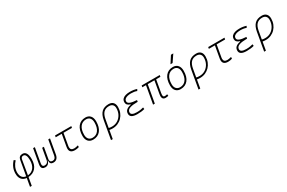

<svg xmlns="http://www.w3.org/2000/svg" viewBox="189 -2512 6654 4453"><g transform="rotate(-30 3515.5 -285.0)"><path d="M231 224.6H184.1L222.2 8.8Q136.2 2 90.3 -54.4Q44.4 -110.8 44.4 -207Q44.4 -291.5 74.2 -363.8Q104 -436 166.5 -503.9L204.1 -476.1Q91.3 -356 91.3 -213.4Q91.3 -133.8 127.4 -86.2Q163.6 -38.6 229.5 -31.7L299.8 -430.2Q316.9 -527.3 413.1 -527.3Q540.5 -527.3 540.5 -315.4Q540.5 -168.9 469 -83.7Q397.5 1.5 269 9.3ZM276.4 -31.2Q378.4 -39.1 436 -113.3Q493.7 -187.5 493.7 -314Q493.7 -482.4 407.7 -482.4Q352.1 -482.4 340.8 -415.5Z M937.5 9.8Q849.6 9.8 849.6 -82Q849.6 -92.8 850.6 -104.5H847.2Q816.9 9.8 719.7 9.8Q622.1 9.8 622.1 -84.5Q622.1 -104 626 -127L694.8 -517.6H741.7L672.9 -127Q669.9 -109.9 669.9 -96.2Q669.9 -35.2 727.5 -35.2Q808.1 -35.2 826.2 -111.3L880.9 -419.9H927.7L874.5 -117.2Q873 -106.9 873 -98.1Q873 -35.2 945.3 -35.2Q1016.1 -35.2 1032.2 -127L1101.1 -517.6H1147.9L1079.1 -127Q1055.2 9.8 937.5 9.8Z M1517.1 9.8Q1376.5 9.8 1376.5 -108.4Q1376.5 -128.4 1380.4 -152.3L1437 -473.6H1274.9L1282.7 -517.6H1718.3L1710.4 -473.6H1483.9L1427.2 -152.3Q1424.3 -134.8 1424.3 -119.6Q1424.3 -35.2 1520 -35.2Q1561 -35.2 1627 -53.7L1625.5 -8.8Q1572.3 9.8 1517.1 9.8Z M2002.9 9.8Q1920.4 9.8 1874 -42.5Q1827.6 -94.7 1827.6 -187.5Q1827.6 -347.7 1899.2 -437.5Q1970.7 -527.3 2097.7 -527.3Q2180.7 -527.3 2227.1 -474.1Q2273.4 -420.9 2273.4 -325.2Q2273.4 -167.5 2201.9 -78.9Q2130.4 9.8 2002.9 9.8ZM2012.7 -35.2Q2113.3 -35.2 2169.9 -111.3Q2226.6 -187.5 2226.6 -323.7Q2226.6 -398.4 2191.2 -440.4Q2155.8 -482.4 2091.8 -482.4Q1989.7 -482.4 1932.1 -406Q1874.5 -329.6 1874.5 -193.8Q1874.5 -119.1 1911.1 -77.1Q1947.8 -35.2 2012.7 -35.2Z M2719.7 -527.3Q2795.4 -527.3 2837.2 -484.1Q2878.9 -440.9 2878.9 -361.3Q2878.9 -282.2 2852.1 -214.6Q2825.2 -147 2777.1 -96.7Q2729 -46.4 2664.3 -18.3Q2599.6 9.8 2523.4 9.8Q2502 9.8 2481.2 7.6Q2460.4 5.4 2439 2L2399.9 224.6H2353L2438.5 -260.3Q2462.9 -397.5 2531 -462.4Q2599.1 -527.3 2719.7 -527.3ZM2447.3 -46.4Q2475.6 -35.2 2534.2 -35.2Q2619.1 -35.2 2686.5 -77.4Q2753.9 -119.6 2793 -192.4Q2832 -265.1 2832 -356.4Q2832 -416.5 2798.8 -449.5Q2765.6 -482.4 2705.1 -482.4Q2612.3 -482.4 2558.6 -428.2Q2504.9 -374 2484.9 -259.3Z M3188 9.8Q2996.6 9.8 2996.6 -105Q2996.6 -171.9 3041.7 -208.3Q3086.9 -244.6 3159.7 -255.9L3161.6 -266.1Q3059.1 -296.9 3059.1 -377Q3059.1 -431.6 3089.8 -464.6Q3120.6 -497.6 3173.1 -512.5Q3225.6 -527.3 3290.5 -527.3Q3391.6 -527.3 3473.1 -499L3449.7 -456.5Q3385.7 -482.4 3293.5 -482.4Q3243.7 -482.4 3200.7 -471.9Q3157.7 -461.4 3131.6 -438Q3105.5 -414.6 3105.5 -374.5Q3105.5 -289.6 3339.8 -278.3L3333 -234.4H3305.2Q3256.8 -234.4 3210.4 -229.2Q3164.1 -224.1 3126.7 -211.2Q3089.4 -198.2 3067.4 -174.8Q3045.4 -151.4 3045.4 -115.2Q3045.4 -35.2 3199.7 -35.2Q3260.3 -35.2 3301.8 -43Q3343.3 -50.8 3376 -59.6L3382.3 -13.7Q3302.2 9.8 3188 9.8Z M3941.4 9.8Q3889.2 9.8 3867.7 -25.9Q3854 -47.4 3854 -84.5Q3854 -107.9 3859.4 -136.7L3918.9 -473.6H3739.7L3656.2 0H3609.4L3692.9 -473.6H3594.7L3602.5 -517.6H4086.4L4078.6 -473.6H3964.8L3906.2 -141.6Q3900.9 -112.3 3900.9 -91.3Q3900.9 -72.8 3905.3 -60.5Q3913.6 -35.2 3947.8 -35.2Q3978.5 -35.2 4012.2 -45.4L4017.6 -1Q3981.9 9.8 3941.4 9.8Z M4346.7 9.8Q4264.2 9.8 4217.8 -42.5Q4171.4 -94.7 4171.4 -187.5Q4171.4 -347.7 4242.9 -437.5Q4314.5 -527.3 4441.4 -527.3Q4524.4 -527.3 4570.8 -474.1Q4617.2 -420.9 4617.2 -325.2Q4617.2 -167.5 4545.7 -78.9Q4474.1 9.8 4346.7 9.8ZM4356.4 -35.2Q4457 -35.2 4513.7 -111.3Q4570.3 -187.5 4570.3 -323.7Q4570.3 -398.4 4534.9 -440.4Q4499.5 -482.4 4435.5 -482.4Q4333.5 -482.4 4275.9 -406Q4218.3 -329.6 4218.3 -193.8Q4218.3 -119.1 4254.9 -77.1Q4291.5 -35.2 4356.4 -35.2ZM4427.7 -609.4 4546.9 -794.9H4609.9L4483.4 -609.4Z M5063.5 -527.3Q5139.2 -527.3 5180.9 -484.1Q5222.7 -440.9 5222.7 -361.3Q5222.7 -282.2 5195.8 -214.6Q5168.9 -147 5120.8 -96.7Q5072.8 -46.4 5008.1 -18.3Q4943.4 9.8 4867.2 9.8Q4845.7 9.8 4825 7.6Q4804.2 5.4 4782.7 2L4743.7 224.6H4696.8L4782.2 -260.3Q4806.6 -397.5 4874.8 -462.4Q4942.9 -527.3 5063.5 -527.3ZM4791 -46.4Q4819.3 -35.2 4877.9 -35.2Q4962.9 -35.2 5030.3 -77.4Q5097.7 -119.6 5136.7 -192.4Q5175.8 -265.1 5175.8 -356.4Q5175.8 -416.5 5142.6 -449.5Q5109.4 -482.4 5048.8 -482.4Q4956.1 -482.4 4902.3 -428.2Q4848.6 -374 4828.6 -259.3Z M5618.7 9.8Q5478 9.8 5478 -108.4Q5478 -128.4 5481.9 -152.3L5538.6 -473.6H5376.5L5384.3 -517.6H5819.8L5812 -473.6H5585.4L5528.8 -152.3Q5525.9 -134.8 5525.9 -119.6Q5525.9 -35.2 5621.6 -35.2Q5662.6 -35.2 5728.5 -53.7L5727.1 -8.8Q5673.8 9.8 5618.7 9.8Z M6117.7 9.8Q5926.3 9.8 5926.3 -105Q5926.3 -171.9 5971.4 -208.3Q6016.6 -244.6 6089.4 -255.9L6091.3 -266.1Q5988.8 -296.9 5988.8 -377Q5988.8 -431.6 6019.5 -464.6Q6050.3 -497.6 6102.8 -512.5Q6155.3 -527.3 6220.2 -527.3Q6321.3 -527.3 6402.8 -499L6379.4 -456.5Q6315.4 -482.4 6223.1 -482.4Q6173.3 -482.4 6130.4 -471.9Q6087.4 -461.4 6061.3 -438Q6035.2 -414.6 6035.2 -374.5Q6035.2 -289.6 6269.5 -278.3L6262.7 -234.4H6234.9Q6186.5 -234.4 6140.1 -229.2Q6093.8 -224.1 6056.4 -211.2Q6019 -198.2 5997.1 -174.8Q5975.1 -151.4 5975.1 -115.2Q5975.1 -35.2 6129.4 -35.2Q6189.9 -35.2 6231.4 -43Q6272.9 -50.8 6305.7 -59.6L6312 -13.7Q6231.9 9.8 6117.7 9.8Z M6821.3 -527.3Q6897 -527.3 6938.7 -484.1Q6980.5 -440.9 6980.5 -361.3Q6980.5 -282.2 6953.6 -214.6Q6926.8 -147 6878.7 -96.7Q6830.6 -46.4 6765.9 -18.3Q6701.2 9.8 6625 9.8Q6603.5 9.8 6582.8 7.6Q6562 5.4 6540.5 2L6501.5 224.6H6454.6L6540 -260.3Q6564.5 -397.5 6632.6 -462.4Q6700.7 -527.3 6821.3 -527.3ZM6548.8 -46.4Q6577.1 -35.2 6635.7 -35.2Q6720.7 -35.2 6788.1 -77.4Q6855.5 -119.6 6894.5 -192.4Q6933.6 -265.1 6933.6 -356.4Q6933.6 -416.5 6900.4 -449.5Q6867.2 -482.4 6806.6 -482.4Q6713.9 -482.4 6660.2 -428.2Q6606.4 -374 6586.4 -259.3Z"/></g></svg>

Font: CaskaydiaCove NF ExtraLight
Style: Italic
Weight: 200
Italic angle: -10°
Designer: Aaron Bell
Foundry: Saja Typeworks
Version: Version 2111.001; VTT 6.35;Nerd Fonts 3.2.1